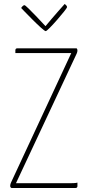

<svg xmlns="http://www.w3.org/2000/svg" viewBox="-20 -942 442 962"><path d="M209 -786C220 -786 316 -898 316 -906C316 -912 311 -917 304 -922C304 -922 250 -862 208 -811C208 -811 111 -916 103 -916C94 -916 86 -902 86 -902C86 -902 196 -786 209 -786ZM57 -676H95H337L35 -27C33 -22 31 -17 31 -11C31 -5 34 -1 38 0H358C366 0 368 -5 368 -10V-27C358 -24 341 -24 323 -24H60L364 -673C367 -680 368 -684 368 -689C368 -693 367 -697 364 -700H67C60 -700 57 -696 57 -690Z"/></svg>

Font: Yanone Kaffeesatz Extra Light
Style: Regular
Weight: 200
Designer: Yanone (Cyrillic: Daniel Pouzeot & Huerta Tipografica)
Foundry: Yanone
Version: Version 1.100;PS 001.100;hotconv 1.0.70;makeotf.lib2.5.58329